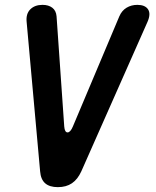

<svg xmlns="http://www.w3.org/2000/svg" viewBox="-20 -760 640 790"><path d="M89.6 -669.8Q86.2 -703.1 104.6 -721.5Q123 -740 154.8 -740Q179.7 -740 195.2 -728.2Q210.7 -716.4 212.7 -693.1L244.3 -239.6Q246.3 -215.2 258 -215.2Q269.6 -215.2 279.9 -239.6L471.1 -693.1Q481.2 -716.4 500.7 -728.2Q520.3 -740 545.2 -740Q577 -740 589.2 -721.5Q601.4 -703.1 586.8 -669.8L314.5 -54.8Q299.3 -21.7 275.9 -5.9Q252.4 10 218 10Q183.9 10 165.8 -5.9Q147.8 -21.7 145.1 -54.8Z"/></svg>

Font: Maple Mono
Style: Italic
Weight: 400
Italic angle: -10°
Monospace: yes
Designer: subframe7536
Version: Version 7.300